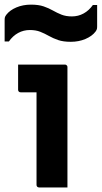

<svg xmlns="http://www.w3.org/2000/svg" viewBox="-37 -821 445 841"><path d="M123 -11Q123 -38.4 123 -78.9Q123 -119.4 123 -166.4Q123 -213.4 123 -260.4Q123 -307.4 123 -348.4Q123 -389.3 123 -416.7H115.8Q110 -416.7 102.4 -416.7Q94.8 -416.7 86.3 -416.7Q77.8 -416.7 69.3 -416.7Q60.9 -416.7 53.3 -416.7Q48.5 -416.7 45.4 -419.7Q42.3 -422.8 42.3 -427.7Q42.3 -454.6 42.3 -482.8Q42.3 -511 42.3 -538Q59.2 -538 80.7 -538Q102.3 -538 126.4 -538Q150.5 -538 173.2 -538Q196 -538 215.4 -538Q234.8 -538 247.4 -538Q251.3 -538 253.3 -536.5Q255.4 -535 256.9 -532.9Q258.4 -530.8 258.4 -527Q258.4 -479.8 258.4 -424.6Q258.4 -369.4 258.4 -312.1Q258.4 -254.8 258.4 -200Q258.4 -145.3 258.4 -97.2Q258.4 -81.5 258.4 -65.3Q258.4 -49.1 258.4 -32.9Q258.4 -16.7 258.4 0Q225.4 0 196.7 0Q167.9 0 134 0Q129.2 0 126.1 -3.1Q123 -6.1 123 -11ZM278 -749.1Q305.7 -749.1 329.2 -762Q352.7 -774.8 369.8 -799.1H388.5Q388.5 -782.9 388.5 -766.3Q388.5 -749.8 388.5 -734.7Q388.5 -719.6 388.5 -706Q388.5 -698.3 387.4 -693.9Q386.4 -689.5 381.2 -682.3Q366.1 -662.5 337.1 -650.2Q308.1 -637.9 273 -637.9Q240 -637.9 217.6 -645.6Q195.2 -653.4 177 -663.7Q158.8 -674.1 139.4 -681.8Q119.9 -689.5 93.8 -689.5Q66.1 -689.5 42.6 -676.7Q19.1 -663.8 2 -639.5H-16.7Q-16.7 -656.6 -16.7 -672.7Q-16.7 -688.8 -16.7 -704.4Q-16.7 -720.1 -16.7 -732.6Q-16.7 -740.3 -15.6 -744.8Q-14.6 -749.3 -9.4 -756.3Q5.9 -776.3 34.8 -788.5Q63.7 -800.7 98.8 -800.7Q131.8 -800.7 154.2 -793Q176.6 -785.3 194.8 -774.9Q213 -764.5 232.4 -756.8Q251.9 -749.1 278 -749.1Z"/></svg>

Font: Recursive Sans Linear Light
Style: Regular
Weight: 300
Version: Version 1.085